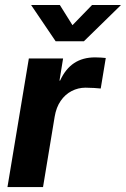

<svg xmlns="http://www.w3.org/2000/svg" viewBox="-20 -760 511 780"><path d="M10.3 0 97.2 -522.5H236.3L221.7 -432.6H224.1Q246.1 -480.5 281.2 -503.7Q316.4 -526.9 366.2 -526.9Q378.9 -526.9 389.9 -526.1Q400.9 -525.4 409.7 -524.4L389.2 -400.4Q380.9 -401.4 363 -402.6Q345.2 -403.8 327.6 -403.8Q297.4 -403.8 271 -390.1Q244.6 -376.5 226.6 -350.3Q208.5 -324.2 202.1 -286.1L154.8 0ZM223.1 -739.7 274.4 -657.7 354 -739.7H470.7V-738.8L320.8 -592.3H206.1L106.9 -738.8V-739.7Z"/></svg>

Font: Inter 28pt
Style: Bold Italic
Weight: 700
Italic angle: -9.3988°
Designer: Rasmus Andersson
Foundry: rsms
Version: Version 4.001;git-66647c0bb